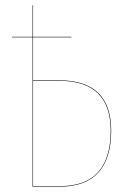

<svg xmlns="http://www.w3.org/2000/svg" viewBox="-20 -700 487 720"><path d="M202.1 -398.9Q397 -398.9 397 -210Q397 -105.5 348.6 -52.7Q300.3 0 205.1 0H102.1V-560.1H24.9V-562H102.1V-680.2H104V-562H248V-560.1H104V-398.9ZM205.1 -2Q395 -2 395 -210Q395 -397 202.1 -397H104V-2Z"/></svg>

Font: Fira Sans Compressed Two
Style: Regular
Weight: 100
Width: 1
Designer: Carrois Corporate & Edenspiekermann AG
Foundry: Carrois Corporate GbR & Edenspiekermann AG
Version: Version 4.203;PS 004.203;hotconv 1.0.88;makeotf.lib2.5.64775